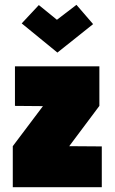

<svg xmlns="http://www.w3.org/2000/svg" viewBox="-20 -776 475 796"><path d="M366 -676 297 -756 216 -694 141 -755 70 -679 218 -558ZM392 -501H42V-337L158 -336L33 -170V0H402V-169L267 -170L392 -337Z"/></svg>

Font: Advent Pro Black
Style: Regular
Weight: 900
Version: Version 3.000